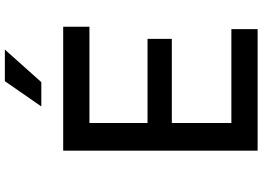

<svg xmlns="http://www.w3.org/2000/svg" viewBox="-165 -915 1080 790"><g transform="rotate(-90 375.0 -520.0)"><path d="M150 0V-800H660V-692H264V-453H610V-353H264V-108H650V0ZM332 -890 436 -1040H566L432 -890Z"/></g></svg>

Font: Martian Mono SemiExpanded
Style: Regular
Weight: 400
Width: 6
Monospace: yes
Designer: Roman Shamin
Foundry: Evil Martians
Version: Version 1.000